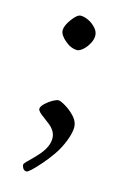

<svg xmlns="http://www.w3.org/2000/svg" viewBox="-90 -419 403 623"><g transform="rotate(15 111.5 -108.0)"><path d="M120.1 -263.9Q99.1 -263.9 78.6 -281.4Q58.1 -298.8 58.1 -314.5Q58.1 -330.1 74.7 -352.5Q91.3 -375 103.1 -375Q115 -375 128.8 -368.5Q142.6 -362.1 153.8 -350Q165 -337.9 165 -323.9Q165 -309.8 156.2 -295Q147.5 -280.3 137.1 -272.1Q126.7 -263.9 120.1 -263.9ZM92.3 90.1Q116.9 61.3 116.9 33.9Q116.9 10 93.5 -8.8Q84 -16.6 74.5 -23.4Q51 -39.6 51 -48.1Q51 -56.6 62.5 -67.3Q74 -77.9 85.9 -84.5Q97.9 -91.1 104.6 -91.1Q111.3 -91.1 128.9 -80.6Q146.5 -70.1 161.3 -54Q176 -37.8 176 -19.3Q176 -0.7 165.3 27Q154.5 54.7 138.9 77.3Q123.3 99.9 106.7 118.7Q71.5 158.9 63.2 158.9Q54.9 158.9 51 152.1Q47.1 145.3 47.1 141Q47.1 136.7 54.3 129.5Q61.5 122.3 71.8 112.2Q82 102.1 92.3 90.1Z"/></g></svg>

Font: Fanwood Text
Style: Regular
Weight: 400
Version: Version 1.1001